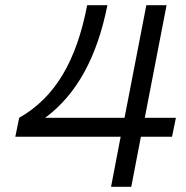

<svg xmlns="http://www.w3.org/2000/svg" viewBox="-20 -720 715 740"><path d="M54 -266 39 -193H445L408 0H486L523 -193H643L658 -266H538L622 -700H544L460 -266H154C275 -355 354 -499 394 -700H316C274 -482 191 -344 54 -266Z"/></svg>

Font: Uncut Sans
Style: Italic
Weight: 400
Italic angle: -11°
Designer: Kasper Nordkvist
Foundry: UNCUT.wtf
Version: Version 1.304;Glyphs 3.2 (3246)